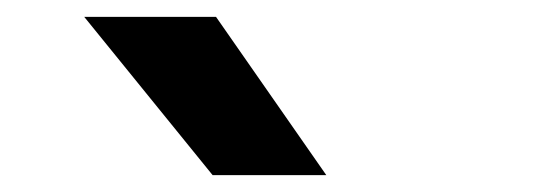

<svg xmlns="http://www.w3.org/2000/svg" viewBox="-20 -828 640 228"><path d="M232.5 -620 80 -808H236.5L367.5 -620Z"/></svg>

Font: Encode Sans Expanded SemiBold
Style: Regular
Weight: 600
Width: 7
Designer: Multiple Designers
Foundry: Impallari Type
Version: Version 2.000